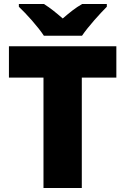

<svg xmlns="http://www.w3.org/2000/svg" viewBox="-20 -1013 631 967"><path d="M201 -833H393C424 -879 484 -945 518 -979V-993H394C359 -973 331 -950 296 -920C261 -950 236 -971 201 -993H75V-979C113 -943 171 -879 201 -833ZM392 -66V-622H566V-780H25V-622H199V-66Z"/></svg>

Font: Noto Sans Malayalam UI Black
Style: Regular
Weight: 900
Designer: Jelle Bosma - Monotype Design Team
Foundry: Monotype Imaging Inc.
Version: Version 2.104